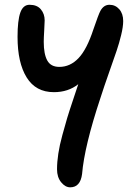

<svg xmlns="http://www.w3.org/2000/svg" viewBox="-20 -570 575 812"><path d="M276.9 222.2Q255.9 222.2 238.5 200.7Q221.2 179.2 221.2 146Q221.2 115.2 226.6 79.8Q231.9 44.4 243.9 0.7Q255.9 -43 263.9 -70.1Q272 -97.2 289.3 -148.7Q306.6 -200.2 311 -213.9Q268.1 -180.2 208 -180.2Q131.3 -180.2 92.8 -242.4Q54.2 -304.7 54.2 -414.1Q54.2 -483.4 65.9 -516.6Q77.6 -549.8 105 -549.8Q136.7 -549.8 152.8 -530.5Q168.9 -511.2 168.9 -483.9Q168.9 -474.1 167 -441.7Q165 -409.2 165 -393.1Q165 -341.3 179.9 -314.2Q194.8 -287.1 231 -287.1Q276.9 -287.1 312 -324Q347.2 -360.8 375 -445.8Q397 -510.3 404.8 -524.4Q418.9 -549.8 442.9 -549.8Q467.8 -549.8 484.4 -531Q501 -512.2 501 -481Q501 -457 492.4 -421.9Q483.9 -386.7 473.1 -355Q462.4 -323.2 440.9 -262.5Q419.4 -201.7 404.8 -155.8Q336.9 48.3 327.1 166Q319.8 222.2 276.9 222.2Z"/></svg>

Font: Shantell Sans Bouncy
Style: Regular
Weight: 500
Designer: Stephen Nixon, Anya Danilova, Shantell Martin
Foundry: Arrow Type
Version: Version 1.006;[9816181b4]